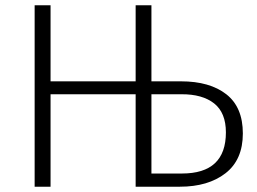

<svg xmlns="http://www.w3.org/2000/svg" viewBox="-20 -705 972 725"><path d="M551.8 -49.8H667Q833 -49.8 833 -205.1Q833 -279.3 788.6 -314.5Q744.1 -349.6 665 -349.1H551.8ZM551.8 -397.9H663.1Q772 -397.9 834.5 -349.1Q897 -300.3 897 -201.2Q897 -101.6 831.5 -50.8Q766.1 0 659.2 0H492.2V-349.1H170.9V0H110.8V-685.1H170.9V-397.9H492.2V-685.1H551.8Z"/></svg>

Font: FiraSans-Light
Style: Regular
Weight: 300
Designer: Carrois Corporate & Edenspiekermann AG
Foundry: Carrois Corporate GbR & Edenspiekermann AG
Version: Version 3.106;PS 003.106;hotconv 1.0.70;makeotf.lib2.5.58329